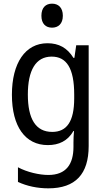

<svg xmlns="http://www.w3.org/2000/svg" viewBox="-20 -783 570 1048"><path d="M264 -632C298 -632 323 -653 323 -697C323 -742 298 -763 264 -763C230 -763 206 -742 206 -697C206 -654 229 -632 264 -632ZM244 245C392 245 464 167 464 14V-536H396L386 -467H381C347 -522 301 -547 239 -547C118 -547 45 -439 45 -266C45 -92 118 9 241 9C301 9 349 -13 381 -68H384C382 -51 381 -21 381 -5V19C381 113 341 172 244 172C195 172 128 157 78 130V210C127 233 185 245 244 245ZM265 -63C175 -63 132 -134 132 -267C132 -399 175 -474 262 -474C343 -474 385 -411 385 -267V-246C385 -119 344 -63 265 -63Z"/></svg>

Font: Noto Sans Mono Condensed
Style: Regular
Weight: 400
Width: 3
Designer: Monotype Design Team
Foundry: Monotype Imaging Inc.
Version: Version 2.014